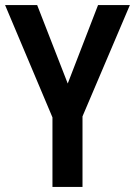

<svg xmlns="http://www.w3.org/2000/svg" viewBox="-20 -785 530 754"><path d="M246 -457 365 -765H490L304 -328V-51H186V-324L0 -765H126Z"/></svg>

Font: Noto Sans Tamil UI Condensed SemiBold
Style: Regular
Weight: 600
Width: 3
Designer: Jelle Bosma - Monotype Design Team
Foundry: Monotype Imaging Inc.
Version: Version 2.004; ttfautohint (v1.8.4.7-5d5b)